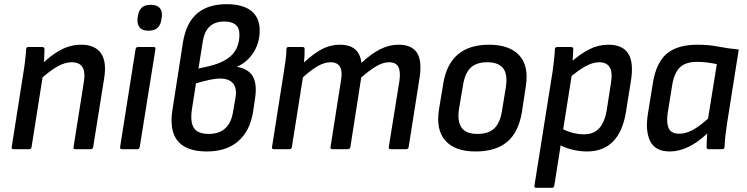

<svg xmlns="http://www.w3.org/2000/svg" viewBox="-20 -714 3575 919"><path d="M341 0Q330 0 332 -10L382 -326Q396 -416 323 -416Q290 -416 253.5 -395Q217 -374 167 -329L174 -401Q222 -449 269.5 -474.5Q317 -500 369 -500Q434 -500 463 -459.5Q492 -419 478 -336L426 -10Q424 0 415 0ZM45 0Q34 0 36 -10L92 -366Q97 -395 100.5 -426.5Q104 -458 105 -478Q105 -489 116 -489H182Q192 -489 193 -479Q193 -464 191.5 -437Q190 -410 187 -390V-364L131 -10Q129 0 120 0Z M564 0Q553 0 555 -11L629 -479Q631 -489 641 -489H715Q726 -489 724 -479L649 -11Q647 0 639 0ZM691 -567Q662 -567 649 -582Q636 -597 638 -624L640 -636Q643 -663 658 -677Q673 -691 701 -691Q731 -691 744 -676.5Q757 -662 755 -636L753 -624Q750 -596 735 -581.5Q720 -567 691 -567Z M970 11Q872 11 830.5 -39.5Q789 -90 806 -192L856 -513Q871 -604 923 -649Q975 -694 1065 -694Q1142 -694 1182.5 -662Q1223 -630 1223 -568Q1223 -511 1194.5 -464.5Q1166 -418 1115 -395V-394Q1170 -384 1190.5 -347.5Q1211 -311 1201 -244L1191 -177Q1176 -86 1119.5 -37.5Q1063 11 970 11ZM979 -73Q1080 -73 1096 -182L1108 -251Q1114 -294 1094.5 -316Q1075 -338 1034 -338Q1010 -338 981 -331.5Q952 -325 918 -315L898 -187Q890 -127 909 -100Q928 -73 979 -73ZM930 -386 962 -393Q1049 -411 1087.5 -448.5Q1126 -486 1126 -549Q1126 -581 1107.5 -596Q1089 -611 1053 -611Q1010 -611 984.5 -588Q959 -565 951 -518Z M1291 0Q1280 0 1282 -10L1338 -366Q1343 -396 1347 -426Q1351 -456 1351 -479Q1351 -489 1361 -489H1428Q1438 -489 1438 -480Q1438 -465 1437.5 -449Q1437 -433 1435 -415Q1480 -457 1520.5 -478.5Q1561 -500 1607 -500Q1654 -500 1679.5 -478Q1705 -456 1710 -413Q1756 -456 1799 -478Q1842 -500 1888 -500Q1951 -500 1976 -461Q2001 -422 1988 -340L1936 -10Q1934 0 1925 0H1850Q1839 0 1841 -11L1892 -328Q1898 -372 1886.5 -394Q1875 -416 1842 -416Q1814 -416 1782 -397.5Q1750 -379 1709 -343L1657 -10Q1655 0 1645 0H1570Q1560 0 1562 -10L1612 -328Q1620 -372 1607.5 -394Q1595 -416 1562 -416Q1534 -416 1502.5 -398.5Q1471 -381 1430 -344L1377 -10Q1375 0 1366 0Z M2256 11Q2158 11 2112 -40.5Q2066 -92 2081 -189L2102 -316Q2133 -500 2321 -500Q2417 -500 2464.5 -450Q2512 -400 2497 -302L2478 -177Q2462 -81 2407.5 -35Q2353 11 2256 11ZM2265 -73Q2318 -73 2346 -99.5Q2374 -126 2383 -185L2401 -295Q2411 -358 2388.5 -387Q2366 -416 2312 -416Q2260 -416 2232.5 -389.5Q2205 -363 2196 -305L2177 -193Q2168 -134 2189 -103.5Q2210 -73 2265 -73Z M2790 11Q2753 11 2714.5 1Q2676 -9 2652 -25L2662 -103Q2686 -88 2716.5 -79.5Q2747 -71 2775 -71Q2821 -71 2847.5 -99.5Q2874 -128 2884 -186L2904 -315Q2913 -367 2898.5 -391.5Q2884 -416 2848 -416Q2817 -416 2781 -396Q2745 -376 2697 -334L2703 -408Q2755 -455 2799.5 -477.5Q2844 -500 2892 -500Q2960 -500 2987 -457.5Q3014 -415 3000 -327L2976 -178Q2961 -84 2914 -36.5Q2867 11 2790 11ZM2547 185Q2537 185 2538 175L2625 -372Q2629 -401 2632 -428.5Q2635 -456 2636 -478Q2636 -489 2647 -489H2713Q2724 -489 2724 -479Q2723 -466 2722 -443Q2721 -420 2719 -406L2718 -363L2633 175Q2631 185 2622 185Z M3186 11Q3117 11 3092.5 -37.5Q3068 -86 3081 -168L3105 -317Q3121 -415 3172 -457.5Q3223 -500 3318 -500Q3372 -500 3417.5 -491Q3463 -482 3516 -477L3460 -123Q3455 -91 3452 -63.5Q3449 -36 3448 -10Q3447 0 3436 0H3372Q3362 0 3362 -10Q3362 -25 3363 -42Q3364 -59 3365 -75Q3321 -33 3275.5 -11Q3230 11 3186 11ZM3232 -74Q3262 -74 3294 -91Q3326 -108 3369 -146L3411 -407Q3388 -412 3363 -415Q3338 -418 3317 -418Q3263 -418 3235.5 -392.5Q3208 -367 3198 -310L3176 -174Q3169 -127 3180.5 -100.5Q3192 -74 3232 -74Z"/></svg>

Font: Sofia Sans Semi Condensed SemiBold
Style: Italic
Weight: 600
Italic angle: -9°
Version: Version 4.100